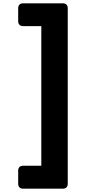

<svg xmlns="http://www.w3.org/2000/svg" viewBox="-20 -933 550 1162"><path d="M390 179V-883C390 -902 379 -913 360 -913H120C101 -913 90 -902 90 -883V-805C90 -786 101 -775 120 -775H230V70H120C101 70 90 81 90 100V179C90 198 101 209 120 209H360C379 209 390 198 390 179Z"/></svg>

Font: Arvore Sans
Style: Bold
Weight: 700
Designer: Jonny Pinhorn (Latin) Dan Schunck (customization for Arvore)
Version: Version 1.000;Glyphs 3.3 (3305)